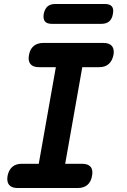

<svg xmlns="http://www.w3.org/2000/svg" viewBox="-20 -946 640 966"><path d="M308 -122H393Q423 -122 436 -106.5Q449 -91 443 -61Q438 -31 419.5 -15.5Q401 0 371 0H69Q39 0 26 -15.5Q13 -31 18 -61Q24 -91 42 -106.5Q60 -122 90 -122H175L261 -608H176Q146 -608 133 -624Q120 -640 126 -670Q131 -699 149.5 -714.5Q168 -730 198 -730H500Q530 -730 543 -714.5Q556 -699 551 -670Q545 -640 527 -624Q509 -608 479 -608H394ZM241 -826Q216 -826 206 -838.5Q196 -851 200 -876Q205 -901 219 -913.5Q233 -926 259 -926H507Q533 -926 543 -913.5Q553 -901 548 -876Q544 -851 529.5 -838.5Q515 -826 490 -826Z"/></svg>

Font: Maple Mono
Style: Bold Italic
Weight: 700
Italic angle: -10°
Monospace: yes
Designer: subframe7536
Version: Version 7.000